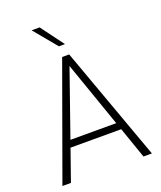

<svg xmlns="http://www.w3.org/2000/svg" viewBox="-162 -1002 923 1103"><g transform="rotate(-20 300.0 -450.5)"><path d="M573 0H521.5L455 -191H145L78 0H26L278 -697H321ZM440 -233.5 300 -634 160 -233.5ZM318.5 -761H281.5L165.5 -901H214.5Z"/></g></svg>

Font: Acari Sans Neue Light
Style: Regular
Weight: 300
Designer: Alfredo Marco Pradil (font), Cristiano Sobral (main changes)
Foundry: Hanken Design Co. (font), Cristiano Sobral (main changes)
Version: Version 2.459;March 19, 2022;FontCreator 14.0.0.2808 64-bit;